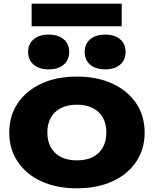

<svg xmlns="http://www.w3.org/2000/svg" viewBox="-20 -1002 832 1038"><path d="M396 16Q286 16 204 -21.5Q122 -59 76 -127.5Q30 -196 30 -285Q30 -376 76 -444Q122 -512 204 -550Q286 -588 396 -588Q505 -588 587.5 -550Q670 -512 716 -444Q762 -376 762 -285Q762 -196 716 -127.5Q670 -59 587.5 -21.5Q505 16 396 16ZM396 -135Q446 -135 481.5 -153Q517 -171 536 -205Q555 -239 555 -285Q555 -333 536 -366.5Q517 -400 481.5 -418Q446 -436 396 -436Q346 -436 310 -418Q274 -400 255 -366.5Q236 -333 236 -286Q236 -239 255 -205Q274 -171 310 -153Q346 -135 396 -135ZM243 -627Q193 -627 162.5 -652Q132 -677 132 -722Q132 -765 162.5 -790Q193 -815 243 -815Q294 -815 324 -790Q354 -765 354 -722Q354 -677 324 -652Q294 -627 243 -627ZM549 -627Q498 -627 468 -652Q438 -677 438 -722Q438 -765 468 -790Q498 -815 549 -815Q599 -815 629 -790Q659 -765 659 -722Q659 -677 629 -652Q599 -627 549 -627ZM151 -860V-982H638V-860Z"/></svg>

Font: Unbounded
Style: Bold
Weight: 700
Designer: Luke Prowse, Jean-Baptiste Morizot, Fátima Lázaro, Florian Runge
Foundry: NaN
Version: Version 1.700